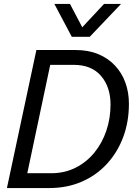

<svg xmlns="http://www.w3.org/2000/svg" viewBox="-20 -951 690 971"><path d="M15 0 164 -698H363Q427 -698 476.5 -677.5Q526 -657 561 -620Q596 -583 614 -533.5Q632 -484 632 -426Q632 -335 603 -257.5Q574 -180 520.5 -122Q467 -64 393 -32Q319 0 229 0ZM118 -75H240Q307 -75 362.5 -103Q418 -131 457.5 -179.5Q497 -228 518 -290.5Q539 -353 539 -422Q539 -511 491 -567Q443 -623 353 -623H234ZM255 -931H334L396 -813L506 -931H592L434 -765H343Z"/></svg>

Font: Azeret Mono Thin Light
Style: Italic
Weight: 300
Italic angle: -12°
Version: Version 1.002